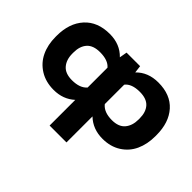

<svg xmlns="http://www.w3.org/2000/svg" viewBox="-136 -830 1325 1325"><g transform="rotate(45 526.5 -167.5)"><path d="M40.5 -259.3V-269.5Q40.5 -392.1 106.7 -465.1Q172.9 -538.1 291.5 -538.1Q391.6 -538.1 454.1 -472.7L463.9 -528.3H596.2L603 -474.1Q664.6 -538.1 765.1 -538.1Q883.8 -538.1 948.2 -466.1Q1012.7 -394 1012.7 -271V-260.7Q1012.7 -183.1 984.9 -122.6Q957 -62 900.4 -26.1Q843.8 9.8 766.6 9.8Q671.9 9.8 608.9 -50.8V203.1H444.3V-47.4Q381.8 9.8 290 9.8Q212.4 9.8 155.3 -25.6Q98.1 -61 69.3 -121.3Q40.5 -181.6 40.5 -259.3ZM608.9 -360.4V-170.9Q643.6 -127 721.7 -127Q787.1 -127 818.1 -163.8Q849.1 -200.7 849.1 -260.7V-271Q849.1 -332.5 817.9 -367.2Q786.6 -401.9 720.2 -401.9Q641.1 -401.9 608.9 -360.4ZM204.1 -269.5V-259.3Q204.1 -199.7 235.4 -163.3Q266.6 -127 332 -127Q409.2 -127 444.3 -168V-361.8Q411.1 -401.4 333 -401.4Q266.6 -401.4 235.4 -366.2Q204.1 -331.1 204.1 -269.5Z"/></g></svg>

Font: Bert Sans Black
Style: Regular
Weight: 900
Designer: Christian Robertson, Adam Twardoch, & Cristiano Sobral
Foundry: Google
Version: Version 12.135;January 10, 2020;FontCreator 12.0.0.2547 64-b